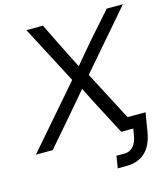

<svg xmlns="http://www.w3.org/2000/svg" viewBox="-163 -831 994 1138"><g transform="rotate(-15 334.5 -262.0)"><path d="M-30.3 0 292 -372.1 106 -727.5H207.5L285.2 -570.3Q301.3 -537.6 317.9 -505.1Q334.5 -472.7 350.6 -440.4Q377.9 -473.1 405 -505.6Q432.1 -538.1 460.4 -570.3L599.1 -727.5H698.2L394.5 -375.5L590.8 0H493.2L395 -187.5Q379.4 -217.3 364.5 -246.6Q349.6 -275.9 335 -305.7Q310.1 -275.9 284.9 -246.6Q259.8 -217.3 234.4 -187.5L72.8 0ZM467.8 204.1H417L429.2 129.9H480Q509.8 129.9 531.2 107.4Q552.7 85 560.1 42L566.9 0H530.8L543 -74.2H662.1L643.1 42Q615.7 204.1 467.8 204.1Z"/></g></svg>

Font: Inter Display
Style: Italic
Weight: 400
Italic angle: -9.39999°
Designer: Rasmus Andersson
Foundry: rsms
Version: Version 4.000;git-a52131595